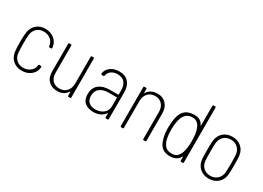

<svg xmlns="http://www.w3.org/2000/svg" viewBox="-18 -1377 2822 2061"><g transform="rotate(30 1393.5 -346.0)"><path d="M73 -132Q67 -174 67 -252Q67 -319 73 -370Q81 -432 124.5 -471Q168 -510 234 -510Q300 -510 345 -473.5Q390 -437 397 -384L400 -369Q400 -358 391 -358L372 -357Q362 -357 361 -366Q361 -373 360 -375Q355 -416 320.5 -445.5Q286 -475 234 -475Q182 -475 148.5 -443.5Q115 -412 110 -362Q106 -304 106 -251Q106 -198 110 -140Q115 -89 148.5 -58Q182 -27 234 -27Q283 -27 318 -54.5Q353 -82 359 -121Q360 -125 360 -133Q364 -142 371 -141L390 -140Q399 -140 399 -129L398 -119Q392 -65 346.5 -28.5Q301 8 234 8Q168 8 124.5 -31Q81 -70 73 -132Z M813 -502H832Q842 -502 842 -492V-10Q842 0 832 0H813Q803 0 803 -10V-56Q803 -59 801.5 -59.5Q800 -60 798 -58Q779 -26 747.5 -9.5Q716 7 674 7Q606 7 565 -33.5Q524 -74 524 -148V-492Q524 -502 534 -502H553Q563 -502 563 -492V-157Q563 -96 594.5 -62Q626 -28 681 -28Q736 -28 769.5 -64.5Q803 -101 803 -162V-492Q803 -502 813 -502Z M1306 -344V-10Q1306 0 1296 0H1277Q1267 0 1267 -10V-56Q1267 -59 1265 -59.5Q1263 -60 1262 -57Q1240 -25 1203 -8.5Q1166 8 1121 8Q1060 8 1017.5 -24.5Q975 -57 975 -130Q975 -207 1024.5 -247.5Q1074 -288 1159 -288H1263Q1267 -288 1267 -292V-344Q1267 -404 1237.5 -439.5Q1208 -475 1149 -475Q1103 -475 1071.5 -452Q1040 -429 1034 -391Q1032 -380 1023 -382L1002 -384Q992 -386 993 -394Q1000 -446 1043.5 -478Q1087 -510 1150 -510Q1226 -510 1266 -465Q1306 -420 1306 -344ZM1267 -148V-251Q1267 -255 1263 -255H1161Q1095 -255 1055 -223.5Q1015 -192 1015 -133Q1015 -80 1046 -53.5Q1077 -27 1126 -27Q1184 -27 1225.5 -58.5Q1267 -90 1267 -148Z M1773 -348V-10Q1773 0 1763 0H1744Q1734 0 1734 -10V-343Q1734 -403 1702 -438.5Q1670 -474 1617 -474Q1561 -474 1527.5 -437.5Q1494 -401 1494 -340V-10Q1494 0 1484 0H1465Q1455 0 1455 -10V-492Q1455 -502 1465 -502H1484Q1494 -502 1494 -492V-444Q1494 -441 1495.5 -440.5Q1497 -440 1498 -442Q1517 -475 1550 -492Q1583 -509 1625 -509Q1693 -509 1733 -465.5Q1773 -422 1773 -348Z M2208 -700H2227Q2237 -700 2237 -690V-10Q2237 0 2227 0H2208Q2198 0 2198 -10V-57Q2198 -60 2196.5 -60Q2195 -60 2194 -58Q2159 8 2073 8Q2010 8 1973 -22Q1936 -52 1918 -124Q1903 -180 1903 -242Q1903 -270 1906 -306Q1909 -342 1914 -368Q1929 -442 1970 -475.5Q2011 -509 2080 -509Q2126 -509 2153 -492Q2180 -475 2194 -443Q2195 -440 2196.5 -440.5Q2198 -441 2198 -444V-690Q2198 -700 2208 -700ZM2196 -251Q2196 -348 2175 -398Q2161 -436 2138 -455.5Q2115 -475 2076 -475Q2036 -475 2010 -456.5Q1984 -438 1967 -402Q1943 -340 1943 -251Q1943 -162 1962 -108Q1978 -67 2004 -46.5Q2030 -26 2074 -26Q2114 -26 2138.5 -46Q2163 -66 2177 -106Q2196 -160 2196 -251Z M2390 -132Q2386 -167 2386 -252Q2386 -336 2390 -370Q2398 -433 2442 -471.5Q2486 -510 2553 -510Q2620 -510 2664 -471.5Q2708 -433 2716 -370Q2720 -335 2720 -251Q2720 -167 2716 -132Q2708 -69 2663.5 -30.5Q2619 8 2552 8Q2486 8 2442 -30.5Q2398 -69 2390 -132ZM2678 -141Q2681 -170 2681 -251Q2681 -333 2678 -362Q2673 -412 2638.5 -443.5Q2604 -475 2552 -475Q2501 -475 2467 -443.5Q2433 -412 2428 -362Q2425 -332 2425 -251Q2425 -169 2428 -141Q2433 -90 2466.5 -58.5Q2500 -27 2552 -27Q2604 -27 2638.5 -58.5Q2673 -90 2678 -141Z"/></g></svg>

Font: Barlow Semi Condensed ExLight
Style: Regular
Weight: 275
Width: 4
Designer: Jeremy Tribby
Foundry: Tribby Type
Version: Version 1.408